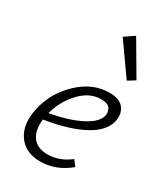

<svg xmlns="http://www.w3.org/2000/svg" viewBox="-177 -776 745 859"><g transform="rotate(30 196.0 -347.0)"><path d="M367 -526 330 -503 216 -664 266 -698ZM291 -418Q344 -418 365 -390Q386 -362 378 -323Q365 -264 289.5 -224Q214 -184 92 -165Q85 -107 109.5 -73.5Q134 -40 187 -40Q249 -40 302 -82L324 -53Q255 4 175 4Q97 4 60 -50.5Q23 -105 43 -193Q64 -285 135 -351.5Q206 -418 291 -418ZM326 -321Q330 -339 319.5 -356.5Q309 -374 273 -374Q214 -374 166 -323Q118 -272 99 -202Q197 -220 257.5 -251.5Q318 -283 326 -321Z"/></g></svg>

Font: EauTestInfant Semilight
Style: Italic
Weight: 300
Italic angle: -12°
Designer: Christian Thalmann (Catharsis Fonts)
Version: Version 0.001;PS 000.001;hotconv 1.0.88;makeotf.lib2.5.64775